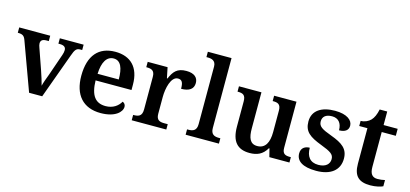

<svg xmlns="http://www.w3.org/2000/svg" viewBox="-64 -1225 3631 1699"><g transform="rotate(15 1751.0 -375.0)"><path d="M79 -437 239 0H359L509 -412C530 -473 544 -487 578 -487H595V-536H377V-487H389C428 -487 446 -473 446 -446C446 -432 443 -417 437 -400L368 -201C354 -164 336 -116 330 -89C321 -123 306 -174 290 -219L224 -408C219 -422 215 -434 215 -446C215 -474 232 -487 268 -487H289V-536H5V-487C49 -487 65 -477 79 -437Z M895 10C1029 10 1087 -51 1087 -98C1087 -119 1074 -133 1059 -138C1036 -96 990 -61 922 -61C829 -61 782 -120 779 -258H1108V-308C1108 -466 1023 -548 884 -548C732 -548 646 -452 646 -265C646 -91 734 10 895 10ZM975 -319H781C785 -428 822 -487 885 -487C950 -487 975 -422 975 -319Z M1179 0H1496V-49H1465C1424 -49 1391 -57 1391 -116V-270C1391 -347 1415 -463 1480 -463C1518 -463 1529 -437 1529 -382C1604 -382 1642 -411 1642 -465C1642 -514 1608 -547 1534 -547C1449 -547 1418 -506 1389 -439H1384L1364 -536H1182V-487H1185C1229 -487 1260 -478 1260 -419V-121C1260 -58 1227 -49 1182 -49H1179Z M1673 0H1978V-49H1965C1923 -49 1890 -61 1890 -120V-760H1673V-711H1685C1719 -711 1760 -703 1760 -647V-120C1760 -61 1727 -49 1685 -49H1673Z M2260 10C2327 10 2379 -11 2416 -75H2421L2440 0H2624V-49H2617C2577 -49 2545 -55 2545 -113V-536H2340V-487H2343C2384 -487 2415 -480 2415 -420V-223C2415 -128 2384 -67 2310 -67C2243 -67 2224 -120 2224 -206V-536H2018V-487H2021C2068 -487 2093 -476 2093 -417V-187C2093 -52 2148 10 2260 10Z M2870 10C3002 10 3081 -51 3081 -157C3081 -248 3025 -287 2919 -326C2829 -359 2797 -378 2797 -424C2797 -466 2825 -493 2884 -493C2941 -493 2974 -455 2974 -389C3030 -389 3059 -413 3059 -453C3059 -502 3008 -547 2897 -547C2774 -547 2692 -496 2692 -395C2692 -302 2745 -265 2855 -223C2946 -188 2977 -170 2977 -125C2977 -80 2943 -46 2875 -46C2798 -46 2764 -95 2764 -173C2728 -173 2686 -156 2686 -101C2686 -32 2745 10 2870 10Z M3366 10C3416 10 3461 -2 3481 -12V-69C3460 -64 3438 -61 3413 -61C3366 -61 3343 -89 3343 -152V-472H3472V-536H3343V-660H3274C3264 -612 3249 -579 3228 -557C3207 -535 3173 -519 3137 -519V-472H3212V-147C3212 -31 3264 10 3366 10Z"/></g></svg>

Font: Noto Serif Gurmukhi SemiBold
Style: Regular
Weight: 600
Designer: Vaibhav Singh and the Monotype Design Team
Foundry: Monotype Imaging Inc.
Version: Version 2.004